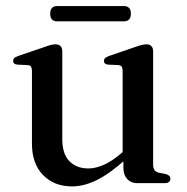

<svg xmlns="http://www.w3.org/2000/svg" viewBox="-20 -622 634 652"><path d="M399 -53V-89L396.5 -92V-381Q396.5 -391 393 -395.8Q389.5 -400.5 381.5 -401L347 -402.5Q339.5 -403.5 336.2 -406.8Q333 -410 333 -415Q333 -421 336.8 -424.8Q340.5 -428.5 350.5 -432L438 -462Q452 -467 461 -469.2Q470 -471.5 477 -471.5Q488.5 -471.5 494.2 -465.2Q500 -459 500 -448V-63.5Q500 -51 504.8 -44.5Q509.5 -38 519 -35.5L542.5 -31Q551 -28.5 554.8 -24.8Q558.5 -21 558.5 -15Q558.5 -8 553.5 -4Q548.5 0 538 0H446Q425 0 412 -14Q399 -28 399 -53ZM88.5 -134V-381Q88.5 -391 85 -395.8Q81.5 -400.5 73.5 -401L39 -402.5Q31 -403.5 27.8 -406.8Q24.5 -410 24.5 -415Q24.5 -421 28.2 -424.8Q32 -428.5 42 -432L130 -462Q144.5 -467.5 153.2 -469.5Q162 -471.5 168 -471.5Q180 -471.5 185.8 -465.2Q191.5 -459 191.5 -448V-149.5Q191.5 -99 215.8 -74.5Q240 -50 280 -50Q305 -50 333 -62.5Q361 -75 393 -102.5L414 -120.5L431.5 -102.5L410.5 -84Q352 -31.5 308.2 -10.2Q264.5 11 225 11Q163.5 11 126 -27.8Q88.5 -66.5 88.5 -134ZM150.5 -575.5Q150.5 -589 156.8 -595.2Q163 -601.5 174 -601.5H400.5Q412 -601.5 418.2 -595.2Q424.5 -589 424.5 -575.5Q424.5 -562 418.2 -555.8Q412 -549.5 400.5 -549.5H174Q163 -549.5 156.8 -555.8Q150.5 -562 150.5 -575.5Z"/></svg>

Font: Fraunces 36pt
Style: Regular
Weight: 400
Version: Version 1.000;[b76b70a41]